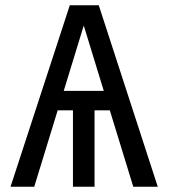

<svg xmlns="http://www.w3.org/2000/svg" viewBox="-20 -709 640 729"><path d="M486 0 397 -290H339V0H257V-290H199L110 0H20L245 -689H355L579 0ZM222 -364H374L298 -612Z"/></svg>

Font: Fira Mono
Style: Regular
Weight: 400
Designer: Carrois Corporate & Edenspiekermann AG
Foundry: Carrois Corporate GbR & Edenspiekermann AG
Version: Version 3.206;PS 003.206;hotconv 1.0.70;makeotf.lib2.5.58329